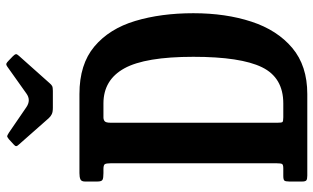

<svg xmlns="http://www.w3.org/2000/svg" viewBox="-220 -812 1031 632"><g transform="rotate(-90 296.0 -495.5)"><path d="M15 -17V-59.5Q15 -72 18.2 -75.5Q21.5 -79 33.5 -79H58.5Q70.5 -79 72.8 -83.2Q75 -87.5 75 -100V-648Q75 -661.5 72.2 -666.2Q69.5 -671 56 -671H42.5Q26.5 -671 20.8 -674Q15 -677 15 -691V-732Q15 -743.5 22.2 -746.8Q29.5 -750 42.5 -750H303Q401 -750 459.5 -700.8Q518 -651.5 543.5 -566.5Q569 -481.5 569 -375Q569 -268.5 541.2 -183.8Q513.5 -99 454.8 -49.5Q396 0 303 0H34.5Q23 0 19 -3Q15 -6 15 -17ZM226.5 -79H272Q357 -79 391.2 -149.2Q425.5 -219.5 425.5 -375Q425.5 -533.5 387.5 -602.2Q349.5 -671 272 -671H226Q218.5 -671 213.5 -667Q208.5 -663 208.5 -647V-98Q208.5 -84.5 210.8 -81.8Q213 -79 226.5 -79ZM223.5 -851 137.5 -948.5Q132 -954 131.5 -957.8Q131 -961.5 137 -966.5L154.5 -982.5Q162 -988.5 165 -987.8Q168 -987 176 -982L260 -924.5Q283 -909 304.5 -924.5L392.5 -987Q399.5 -992 403.2 -990.5Q407 -989 413 -983L427 -969.5Q433.5 -963 434.2 -959.5Q435 -956 429 -949.5L339 -848.5Q334 -842.5 329.5 -840Q325 -837.5 313.5 -837.5H258Q244 -837.5 236.8 -841Q229.5 -844.5 223.5 -851Z"/></g></svg>

Font: Besley* Condensed Semi
Style: Regular
Weight: 600
Width: 3
Designer: Owen Earl
Foundry: indestructible type*
Version: Version 3.000; ttfautohint (v1.8.3)